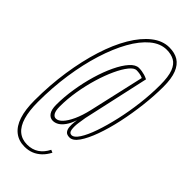

<svg xmlns="http://www.w3.org/2000/svg" viewBox="-265 -757 927 927"><g transform="rotate(45 198.5 -293.0)"><path d="M127 124Q87 124 59 102Q31 80 17 37.5Q3 -5 3 -68Q3 -173 17.5 -269Q32 -365 57.5 -445.5Q83 -526 118 -585Q153 -644 195 -677Q237 -710 283 -710Q320 -710 345 -694.5Q370 -679 383.5 -645Q397 -611 397 -555Q397 -494 389 -425.5Q381 -357 367 -292.5Q353 -228 334 -175.5Q315 -123 293.5 -92Q272 -61 249 -61Q230 -61 222 -71.5Q214 -82 213 -97.5Q212 -113 213.5 -126.5Q215 -140 216 -146Q206 -116 192.5 -97Q179 -78 164.5 -69.5Q150 -61 135 -61Q116 -61 104 -77.5Q92 -94 92 -128Q92 -180 101 -237Q110 -294 125.5 -347Q141 -400 161.5 -443Q182 -486 204.5 -511Q227 -536 249 -536Q260 -536 269.5 -534.5Q279 -533 289.5 -530Q300 -527 312 -521L237 -182Q234 -165 230.5 -140Q227 -115 230 -95.5Q233 -76 248 -76Q265 -76 283.5 -104.5Q302 -133 319 -182Q336 -231 350 -292.5Q364 -354 372 -420.5Q380 -487 380 -549Q380 -607 368 -638Q356 -669 334 -681Q312 -693 282 -693Q239 -693 200 -660.5Q161 -628 128.5 -570Q96 -512 71.5 -434Q47 -356 33.5 -264.5Q20 -173 20 -75Q20 -15 32 26Q44 67 68.5 87.5Q93 108 129 108Q163 108 188 91.5Q213 75 229 43L243 49Q230 74 212.5 90.5Q195 107 174 115.5Q153 124 127 124ZM138 -79Q154 -79 170.5 -96.5Q187 -114 202.5 -147.5Q218 -181 229 -229L293 -511Q283 -516 271 -518Q259 -520 249 -520Q233 -520 214 -496.5Q195 -473 176.5 -433Q158 -393 143 -343Q128 -293 119 -239Q110 -185 110 -134Q110 -106 117.5 -92.5Q125 -79 138 -79Z"/></g></svg>

Font: Georama
Style: Italic
Weight: 400
Width: 2
Italic angle: -9°
Designer: Jean-Baptiste Levee
Foundry: Production Type
Version: Version 1.000